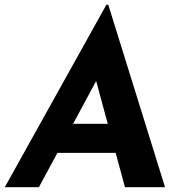

<svg xmlns="http://www.w3.org/2000/svg" viewBox="-39 -785 755 805"><path d="M124 0H-19L407 -765H415L653 0H485L339 -538L453 -610ZM241 -266H462L498 -144H181Z"/></svg>

Font: Josefin Sans Thin
Style: Bold Italic
Weight: 700
Italic angle: -7°
Version: Version 2.000